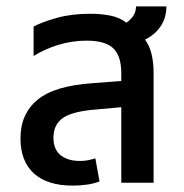

<svg xmlns="http://www.w3.org/2000/svg" viewBox="-20 -571 574 600"><path d="M207 9Q128 9 86 -29Q44 -67 44 -139Q44 -215 97 -259Q150 -303 269 -311L359 -318V-342Q359 -397 333.5 -420.5Q308 -444 251 -444Q206 -444 163 -431Q120 -418 85 -396V-488Q111 -502 157 -515Q203 -528 262 -528Q297 -528 326 -522Q355 -516 375 -500Q388 -509 396.5 -521.5Q405 -534 405 -551H500Q500 -516 482.5 -489.5Q465 -463 433 -447Q447 -429 453.5 -402.5Q460 -376 460 -343V0H359V-236L282 -229Q205 -223 176 -202Q147 -181 147 -141Q147 -104 169.5 -86Q192 -68 230 -68Q244 -68 256 -70.5Q268 -73 278 -76L291 -4Q273 3 251.5 6Q230 9 207 9Z"/></svg>

Font: Noto Sans Thai UI SemCond Med
Style: Regular
Weight: 500
Width: 4
Designer: Monotype Design Team
Foundry: Monotype Imaging Inc.
Version: Version 2.000; ttfautohint (v1.8.4.7-5d5b)